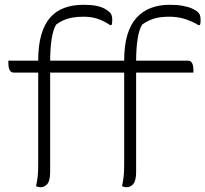

<svg xmlns="http://www.w3.org/2000/svg" viewBox="-20 -780 860 804"><path d="M190 -60Q190 -24 178.5 -10Q167 4 150 4Q145 4 139.5 2.5Q134 1 131 0Q136 -24 138 -42Q140 -60 140 -96Q140 -150 140 -203.5Q140 -257 140 -311Q140 -365 140 -418.5Q140 -472 140 -526Q140 -590 153 -634.5Q166 -679 190 -706.5Q214 -734 249.5 -747Q285 -760 330 -760Q362 -760 383.5 -755.5Q405 -751 418.5 -743.5Q432 -736 440 -728Q445 -723 447.5 -716Q450 -709 450 -696Q450 -691 449.5 -685Q449 -679 447 -675H441Q416 -692 389.5 -701Q363 -710 330 -710Q304 -710 284 -706.5Q264 -703 247.5 -696Q231 -689 215 -677Q202 -655 196 -615.5Q190 -576 190 -520Q190 -474 190 -428Q190 -382 190 -336Q190 -290 190 -244Q190 -198 190 -152Q190 -106 190 -60ZM790 -476H38Q29 -476 24 -481.5Q19 -487 17 -496Q15 -505 15 -516Q15 -518 15 -521Q15 -524 15 -526H767Q776 -526 781 -520.5Q786 -515 788 -506Q790 -497 790 -486Q790 -484 790 -481Q790 -478 790 -476ZM550 -60Q550 -24 538.5 -10Q527 4 510 4Q505 4 499.5 2.5Q494 1 491 0Q496 -24 498 -42Q500 -60 500 -96Q500 -150 500 -203.5Q500 -257 500 -311Q500 -365 500 -418.5Q500 -472 500 -526Q500 -590 513.5 -634.5Q527 -679 552.5 -706.5Q578 -734 613 -747Q648 -760 690 -760Q722 -760 746 -755.5Q770 -751 786 -743.5Q802 -736 810 -728Q815 -723 817.5 -716Q820 -709 820 -696Q820 -691 819.5 -685Q819 -679 817 -675H811Q782 -692 752.5 -701Q723 -710 690 -710Q650 -710 624.5 -702Q599 -694 575 -677Q562 -655 556 -615.5Q550 -576 550 -520Q550 -474 550 -428Q550 -382 550 -336Q550 -290 550 -244Q550 -198 550 -152Q550 -106 550 -60Z"/></svg>

Font: Recursive Casual Light
Style: Regular
Weight: 300
Version: Version 1.047